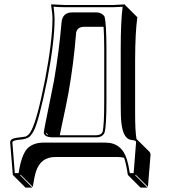

<svg xmlns="http://www.w3.org/2000/svg" viewBox="-20 -668 804 886"><path d="M424.8 -43.9Q447.8 -44.9 453.1 -59.1Q460.9 -86.4 460.9 -200.2V-444.8Q460.9 -498.5 458 -544.4H369.6Q336.9 -544.4 331.5 -518.1Q330.6 -513.7 330.6 -509.3Q319.8 -373.5 295.4 -236.3Q285.6 -183.1 266.1 -93.8Q258.3 -58.1 255.9 -43.9ZM234.4 56.6Q168 56.6 146 123.5Q138.7 147 131.3 194.3L75.2 138.2L73.2 141.1L129.4 197.8H97.7L41 141.1L39.1 138.2L26.9 -11.2Q26.9 -27.8 54.7 -31.7Q56.6 -31.7 57.1 -32.2Q94.7 -36.6 97.2 -37.6Q106 -41.5 111.8 -46.9Q138.7 -73.7 170.9 -219.7Q178.2 -252.9 188 -300.8Q221.7 -477.1 222.2 -581.1Q222.2 -606 215.8 -645L216.8 -647.9Q218.3 -647.9 277.8 -645H503.9L556.2 -647.9L557.1 -645L613.8 -588.4Q604 -520 603.5 -388.7V-143.6Q603.5 -62.5 609.9 -26.4Q612.3 -24.9 613.3 -23.4L669.9 32.7Q674.3 38.1 674.8 45.4L662.6 194.3L606 138.2L604 141.1L660.6 197.8H628.4L571.8 141.1L569.8 138.2Q561.5 84 552.7 60.1Q539.1 56.6 523.4 56.6ZM203.1 -44.9 191.9 -56.2Q192.4 -51.3 194.8 -48.3Q198.2 -45.9 203.1 -44.9ZM178.2 -9.8H466.8Q542 -9.8 565.9 68.8Q572.8 91.8 579.1 130.9H596.7L607.9 -11.2Q607.9 -18.1 599.6 -20Q593.8 -21.5 587.4 -22Q548.3 -25.4 540 -102.1Q536.6 -134.8 537.1 -200.2V-444.8Q537.1 -569.8 545.9 -636.7Q526.9 -635.3 503.9 -634.8H277.8Q252.4 -634.8 227.1 -637.2Q231.4 -604 231.9 -581.1Q231.9 -475.6 197.8 -298.8Q158.7 -107.4 136.2 -64.9Q127.9 -49.3 119.1 -40Q105 -24.9 66.4 -22.9Q61 -22.5 58.1 -22Q37.1 -18.1 37.1 -11.2L48.3 130.9H65.9Q79.1 43.5 108.9 14.6Q135.7 -9.3 178.2 -9.8ZM424.8 -34.2H219.2Q183.6 -36.1 182.1 -56.2Q182.1 -65.4 213.9 -219.2Q222.7 -260.7 229 -294.9Q252.9 -432.1 264.2 -566.9Q269.5 -610.4 313 -610.8H426.8Q447.8 -609.9 460.9 -594.2L461.9 -592.8L462.4 -590.8Q470.7 -562 471.2 -444.8V-200.2Q471.2 -85.9 462.4 -56.2Q453.6 -34.7 424.8 -34.2Z"/></svg>

Font: Linux Biolinum Shadow O
Style: Regular
Weight: 400
Designer: Philipp H. Poll
Foundry: Philipp H. Poll
Version: Version 1.0.4